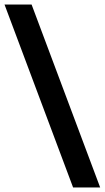

<svg xmlns="http://www.w3.org/2000/svg" viewBox="-28 -749 464 851"><path d="M296 82 -8 -729H112L416 82Z"/></svg>

Font: Mona Sans ExtraLight SemiBold
Style: Regular
Weight: 600
Version: Version 2.000